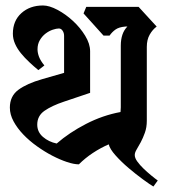

<svg xmlns="http://www.w3.org/2000/svg" viewBox="-20 -664 620 701"><path d="M421 -497Q421 -543 445 -567H437Q414 -565 401.5 -556Q389 -547 380 -534H358L285 -615L295 -639H486L552 -567Q537 -556 526.5 -537.5Q516 -519 516 -493V-223Q516 -199 509 -179.5Q502 -160 494 -145Q486 -130 479 -118.5Q472 -107 472 -98Q472 -87 481.5 -74Q491 -61 504 -48.5Q517 -36 531.5 -24Q546 -12 556 -5L540 17Q528 10 502 -9Q476 -28 449.5 -50.5Q423 -73 402 -96.5Q381 -120 377 -137Q347 -124 319 -105.5Q291 -87 268 -64Q250 -64 224.5 -72.5Q199 -81 171 -95.5Q143 -110 115 -130Q87 -150 65 -173Q43 -196 29.5 -221Q16 -246 16 -271Q16 -313 47 -336Q78 -359 134 -375L214 -398V-533Q214 -544 208.5 -552Q203 -560 195 -560Q186 -560 172.5 -555.5Q159 -551 146.5 -541.5Q134 -532 125.5 -517.5Q117 -503 117 -484Q117 -471 122.5 -456.5Q128 -442 142 -425L120 -408Q103 -422 86.5 -437.5Q70 -453 56.5 -469.5Q43 -486 35 -504Q27 -522 27 -541Q27 -588 58 -616Q89 -644 137 -644Q160 -644 190 -628Q220 -612 246.5 -587.5Q273 -563 291 -533.5Q309 -504 309 -477V-325L214 -293Q169 -278 142.5 -259.5Q116 -241 116 -209Q116 -182 137 -164Q158 -146 187 -140Q233 -180 294 -211.5Q355 -243 420 -255Q420 -260 420.5 -263.5Q421 -267 421 -272V-497Z"/></svg>

Font: Jaini Purva
Style: Regular
Weight: 400
Designer: Girish Dalvi, Maithili Shingre
Foundry: Ek Type
Version: Version 1.001;PS 1.000;hotconv 16.6.51;makeotf.lib2.5.65220